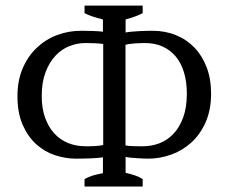

<svg xmlns="http://www.w3.org/2000/svg" viewBox="-20 -683 830 703"><path d="M289.6 -662.6H502.4V-634.8Q491.7 -629.4 476.8 -623.5Q461.9 -617.7 439.9 -611.8V-564Q448.7 -565.9 462.6 -567.1Q476.6 -568.4 491 -569.1Q505.4 -569.8 518.6 -570.1Q531.7 -570.3 539.1 -570.3Q585 -570.3 624 -554.4Q663.1 -538.6 691.7 -509Q720.2 -479.5 736.6 -436.8Q752.9 -394 752.9 -340.3Q752.9 -280.3 732.9 -235.4Q712.9 -190.4 680.2 -160.9Q647.5 -131.3 606.4 -116.7Q565.4 -102.1 522.9 -102.1Q518.1 -102.1 506.8 -102.5Q495.6 -103 482.7 -103.8Q469.7 -104.5 457.8 -105.7Q445.8 -106.9 439.9 -108.9V-50.3Q458.5 -45.9 474.1 -40.8Q489.7 -35.6 502.4 -27.3V0H289.6V-27.3Q303.7 -35.6 320.6 -40.5Q337.4 -45.4 356.9 -48.8V-106.9Q348.1 -105.5 335 -104.5Q321.8 -103.5 307.9 -103Q293.9 -102.5 280.5 -102.3Q267.1 -102.1 257.8 -102.1Q219.7 -102.1 181.4 -114.7Q143.1 -127.4 112.5 -155Q82 -182.6 63 -226.1Q43.9 -269.5 43.9 -331.1Q43.9 -388.2 63 -432.6Q82 -477.1 114.3 -507.8Q146.5 -538.6 188.5 -554.4Q230.5 -570.3 276.9 -570.3Q282.7 -570.3 293.9 -570.1Q305.2 -569.8 317.1 -569.6Q329.1 -569.3 340.1 -568.6Q351.1 -567.9 356.9 -566.9V-611.8Q335 -617.2 318.4 -622.8Q301.8 -628.4 289.6 -634.8ZM510.7 -525.4Q503.9 -525.4 494.4 -525.1Q484.9 -524.9 474.9 -524.2Q464.8 -523.4 455.3 -522.2Q445.8 -521 439.5 -519V-150.4Q443.8 -149.4 453.1 -148.7Q462.4 -147.9 472.4 -147.7Q482.4 -147.5 491.2 -147.5Q500 -147.5 503.9 -147.5Q534.7 -147.5 563.7 -158.4Q592.8 -169.4 615 -192.9Q637.2 -216.3 650.6 -252.7Q664.1 -289.1 664.1 -340.3Q664.1 -383.8 653.6 -418.2Q643.1 -452.6 623.3 -476.3Q603.5 -500 575.2 -512.7Q546.9 -525.4 510.7 -525.4ZM292.5 -147.5Q297.9 -147.5 306.4 -147.5Q314.9 -147.5 324 -147.9Q333 -148.4 342 -149.4Q351.1 -150.4 357.9 -152.3V-522Q352.1 -522.9 343.5 -523.7Q335 -524.4 325.4 -524.7Q315.9 -524.9 307.1 -525.1Q298.3 -525.4 292.5 -525.4Q262.7 -525.4 234.1 -514.2Q205.6 -502.9 183.1 -479Q160.6 -455.1 146.7 -418.5Q132.8 -381.8 132.8 -331.1Q132.8 -286.6 145 -252.4Q157.2 -218.3 178.5 -194.8Q199.7 -171.4 229 -159.4Q258.3 -147.5 292.5 -147.5Z"/></svg>

Font: PT Astra Serif
Style: Regular
Weight: 400
Designer: A.Korolkova, I. Chaeva
Foundry: ParaType Ltd
Version: Version 1.002